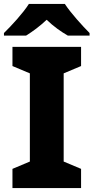

<svg xmlns="http://www.w3.org/2000/svg" viewBox="-30 -951 473 971"><path d="M298 -931H116C87 -885 28 -821 -10 -784V-771H102C137 -793 171 -818 206 -851C240 -818 278 -791 313 -771H423V-784C388 -819 328 -885 298 -931ZM380 0V-97L292 -134V-580L380 -617V-714H33V-617L121 -580V-134L33 -97V0Z"/></svg>

Font: Noto Sans Bengali UI ExtraBold
Style: Regular
Weight: 800
Designer: Jelle Bosma - Monotype Design Team
Foundry: Monotype Imaging Inc.
Version: Version 2.003